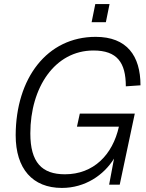

<svg xmlns="http://www.w3.org/2000/svg" viewBox="-20 -907 716 943"><path d="M430 -798H500L518 -887H448ZM284 16C398 16 490 -47 540 -128L516 0H568L642 -349H372L358 -285H564C533 -146 439 -51 299 -51C186 -51 129 -109 129 -252C129 -477 249 -659 439 -659C555 -659 598 -600 598 -483L670 -488C670 -633 603 -726 450 -726C211 -726 58 -523 57 -243C57 -78 140 16 284 16Z"/></svg>

Font: Geist Light
Style: Italic
Weight: 300
Italic angle: -12°
Designer: Basement.studio, Andrés Briganti, Mateo Zaragoza
Foundry: Basement.studio, Vercel, Andrés Briganti, Guido Ferreyra, Mateo Zaragoza
Version: Version 1.500